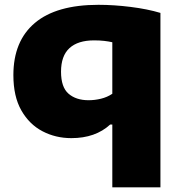

<svg xmlns="http://www.w3.org/2000/svg" viewBox="-20 -578 767 818"><path d="M458.5 220V-47.5H449.5Q386.5 10.5 284 10.5Q217 10.5 161 -18.8Q105 -48 71 -107.5Q37 -167 37 -258Q37 -403 128.5 -480.2Q220 -557.5 399.5 -557.5Q465 -557.5 536.8 -548.5Q608.5 -539.5 663.5 -523V220ZM357.5 -151Q384 -151 410.5 -157.5Q437 -164 458.5 -178.5V-398Q443.5 -401.5 423.8 -403.8Q404 -406 381 -406Q312 -406 276 -373Q240 -340 240 -272.5Q240 -206.5 272 -178.8Q304 -151 357.5 -151Z"/></svg>

Font: Encode Sans Expanded Expanded ExtraBold
Style: Regular
Weight: 800
Width: 7
Designer: Multiple Designers
Foundry: Impallari Type
Version: Version 3.000; ttfautohint (v1.8.3) -l 8 -r 50 -G 200 -x 14 